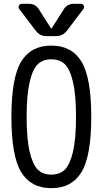

<svg xmlns="http://www.w3.org/2000/svg" viewBox="-20 -980 540 1010"><path d="M368.2 -960H405.3Q416 -960 420.4 -950.7Q424.8 -941.4 418 -931.6L332 -818.4Q309.6 -790 275.4 -790H224.6Q189.5 -790 168 -818.4L82 -931.6Q75.2 -940.4 79.6 -950.2Q84 -960 94.7 -960H131.8Q167 -960 185.5 -929.7L248 -831.1Q248 -830.1 250 -830.1Q252 -830.1 252 -831.1L314.5 -929.7Q333 -960 368.2 -960ZM320.8 -642.6Q293.9 -668 250 -668Q206.1 -668 179.2 -642.6Q152.3 -617.2 136.2 -549.3Q120.1 -481.4 120.1 -365.2Q120.1 -249 136.2 -181.2Q152.3 -113.3 179.2 -87.4Q206.1 -61.5 250 -61.5Q293.9 -61.5 320.8 -87.4Q347.7 -113.3 363.8 -181.2Q379.9 -249 379.9 -365.2Q379.9 -481.4 363.8 -549.3Q347.7 -617.2 320.8 -642.6ZM408.7 -74.7Q357.4 9.8 250 9.8Q142.6 9.8 91.3 -74.7Q40 -159.2 40 -365.2Q40 -571.3 91.3 -655.8Q142.6 -740.2 250 -740.2Q357.4 -740.2 408.7 -655.8Q460 -571.3 460 -365.2Q460 -159.2 408.7 -74.7Z"/></svg>

Font: Rounded-L Mgen+ 2m regular
Style: Regular
Weight: 400
Designer: [Source Han Sans]
Ryoko NISHIZUKA  (kana & ideographs); Paul D. Hunt (Latin, Greek & Cyrillic); Wenlong ZHANG  (bopomofo
Version: Version 1.059.20150602